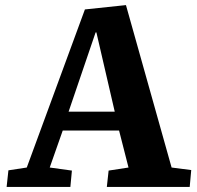

<svg xmlns="http://www.w3.org/2000/svg" viewBox="-20 -733 773 753"><path d="M474 -713 653 -76 730 -66 724 0H399L406 -64L484 -76L447 -221H226L175 -76L262 -64L256 0H6L13 -65L85 -76L313 -696ZM249 -295H430L358 -606H355Z"/></svg>

Font: Literata 18pt
Style: Bold Italic
Weight: 700
Italic angle: -2°
Designer: Latin by Veronika Burian and Jose Scaglione. Greek by Irene Vlachou. Cyrillic by Vera Evstafieva
Foundry: TypeTogether
Version: Version 3.103;gftools[0.9.29]